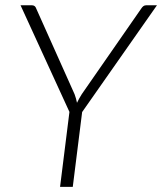

<svg xmlns="http://www.w3.org/2000/svg" viewBox="-20 -728 632 748"><path d="M300 -291.5 263.5 0H214L250.5 -292L60 -707.5H104Q117 -707.5 121 -695L270.5 -361Q273.5 -352.5 276 -344.2Q278.5 -336 280 -327.5Q284 -336 288.5 -344.2Q293 -352.5 298.5 -361L530.5 -695Q534 -700.5 538.5 -704Q543 -707.5 550 -707.5H591.5Z"/></svg>

Font: Lato 2
Style: Italic
Weight: 300
Italic angle: -7°
Designer: Lukasz Dziedzic with Adam Twardoch and Botio Nikoltchev
Foundry: tyPoland Lukasz Dziedzic
Version: Version 2.015; 2015-08-06; http://www.latofonts.com/